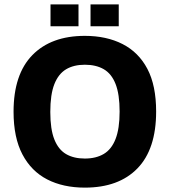

<svg xmlns="http://www.w3.org/2000/svg" viewBox="-20 -844 777 878"><path d="M368 14Q269 14 196 -23.5Q123 -61 82.5 -138Q42 -215 42 -333Q42 -504 128 -592Q214 -680 368 -680Q467 -680 540.5 -642.5Q614 -605 654 -529Q694 -453 694 -334Q694 -162 608.5 -74Q523 14 368 14ZM368 -119Q419 -119 454.5 -140Q490 -161 508.5 -208.5Q527 -256 527 -334Q527 -413 508.5 -460Q490 -507 454.5 -527.5Q419 -548 368 -548Q317 -548 282 -527Q247 -506 228.5 -459Q210 -412 210 -332Q210 -253 228.5 -206.5Q247 -160 282 -139.5Q317 -119 368 -119ZM394 -724V-824H523V-724ZM211 -724V-824H339V-724Z"/></svg>

Font: Maven Pro
Style: Bold
Weight: 700
Designer: Joe Prince
Foundry: Joe Prince
Version: Version 2.103